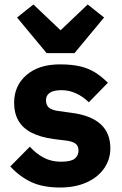

<svg xmlns="http://www.w3.org/2000/svg" viewBox="-20 -824 544 856"><path d="M247 12Q171 12 119 -12.5Q67 -37 26 -82L113 -170Q141 -139 175 -121Q209 -103 252 -103Q296 -103 313 -116.5Q330 -130 330 -153Q330 -173 317.5 -183Q305 -193 277 -197L220 -204Q161 -212 121.5 -232Q82 -252 62.5 -285.5Q43 -319 43 -366Q43 -442 98 -489.5Q153 -537 247 -537Q302 -537 340 -527.5Q378 -518 406.5 -499.5Q435 -481 461 -455L376 -368Q351 -393 319.5 -407.5Q288 -422 255 -422Q218 -422 201.5 -410Q185 -398 185 -378Q185 -357 196.5 -345.5Q208 -334 240 -329L299 -321Q385 -310 428.5 -270.5Q472 -231 472 -163Q472 -113 444 -73Q416 -33 365.5 -10.5Q315 12 247 12ZM312 -587H188L56 -746L129 -804L250 -689L371 -804L444 -746Z"/></svg>

Font: IBM Plex Sans
Style: Bold
Weight: 700
Designer: Mike Abbink, Paul van der Laan, Pieter van Rosmalen
Foundry: Bold Monday
Version: Version 3.201